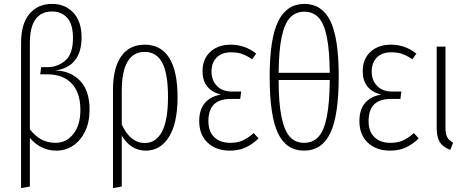

<svg xmlns="http://www.w3.org/2000/svg" viewBox="-20 -761 2393 984"><path d="M439 -199Q439 -134 415.5 -86.5Q392 -39 353.5 -14Q315 11 270 11Q189 11 133 -54V195L88 203V-541Q88 -639 131 -690Q174 -741 247 -741Q314 -741 356 -696Q398 -651 398 -569Q398 -493 363 -450.5Q328 -408 263 -400Q341 -398 390 -347.5Q439 -297 439 -199ZM392 -197Q392 -286 347.5 -333Q303 -380 223 -380H186L191 -417H225Q276 -417 315 -451Q354 -485 354 -566Q354 -636 325 -669Q296 -702 247 -702Q133 -702 133 -540V-98Q162 -62 193.5 -45.5Q225 -29 265 -29Q320 -29 356 -74.5Q392 -120 392 -197Z M890 -264Q890 -130 846 -59.5Q802 11 727 11Q650 11 604 -66V195L559 203V-301Q559 -411 600.5 -471.5Q642 -532 722 -532Q805 -532 847.5 -464Q890 -396 890 -264ZM841 -264Q841 -384 811.5 -439.5Q782 -495 722 -495Q604 -495 604 -294V-123Q648 -28 722 -28Q779 -28 810 -86Q841 -144 841 -264Z M1293 -486 1272 -457Q1247 -475 1222 -484Q1197 -493 1165 -493Q1117 -493 1090.5 -466.5Q1064 -440 1064 -394Q1064 -349 1092 -320.5Q1120 -292 1167 -292H1216L1211 -254H1164Q1105 -254 1076.5 -226Q1048 -198 1048 -140Q1048 -87 1078 -58Q1108 -29 1160 -29Q1198 -29 1225 -41.5Q1252 -54 1280 -79L1305 -52Q1275 -22 1239.5 -5.5Q1204 11 1158 11Q1088 11 1044.5 -29.5Q1001 -70 1001 -140Q1001 -201 1031 -234.5Q1061 -268 1112 -276Q1018 -301 1018 -396Q1018 -459 1058 -495.5Q1098 -532 1162 -532Q1236 -532 1293 -486Z M1716 -370Q1716 -170 1673 -79.5Q1630 11 1538 11Q1447 11 1404.5 -78.5Q1362 -168 1362 -368Q1362 -564 1406 -652.5Q1450 -741 1540 -741Q1630 -741 1673 -653.5Q1716 -566 1716 -370ZM1408 -388H1670Q1669 -503 1655 -571.5Q1641 -640 1613 -670.5Q1585 -701 1540 -701Q1495 -701 1466.5 -670.5Q1438 -640 1423.5 -571.5Q1409 -503 1408 -388ZM1670 -351H1408Q1408 -234 1422.5 -163Q1437 -92 1465 -60.5Q1493 -29 1538 -29Q1584 -29 1612.5 -60.5Q1641 -92 1655 -162.5Q1669 -233 1670 -351Z M2114 -486 2093 -457Q2068 -475 2043 -484Q2018 -493 1986 -493Q1938 -493 1911.5 -466.5Q1885 -440 1885 -394Q1885 -349 1913 -320.5Q1941 -292 1988 -292H2037L2032 -254H1985Q1926 -254 1897.5 -226Q1869 -198 1869 -140Q1869 -87 1899 -58Q1929 -29 1981 -29Q2019 -29 2046 -41.5Q2073 -54 2101 -79L2126 -52Q2096 -22 2060.5 -5.5Q2025 11 1979 11Q1909 11 1865.5 -29.5Q1822 -70 1822 -140Q1822 -201 1852 -234.5Q1882 -268 1933 -276Q1839 -301 1839 -396Q1839 -459 1879 -495.5Q1919 -532 1983 -532Q2057 -532 2114 -486Z M2263 -108Q2263 -75 2272 -58Q2281 -41 2302 -30L2288 7Q2250 -7 2234 -32.5Q2218 -58 2218 -105V-522H2263Z"/></svg>

Font: Fira Sans Extra Condensed ExtraLight
Style: Regular
Weight: 275
Width: 1
Designer: Carrois Corporate & Edenspiekermann AG
Foundry: Carrois Corporate GbR & Edenspiekermann AG
Version: Version 4.203